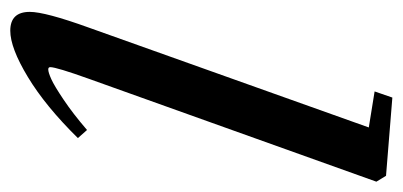

<svg xmlns="http://www.w3.org/2000/svg" viewBox="-223 -542 776 370"><g transform="rotate(90 165.0 -357.0)"><path d="M39.1 11.2Q2.9 11.2 2.9 -26.4Q2.9 -56.2 33.2 -140.1L225.6 -679.7L156.2 -690.9L168 -725.1L318.8 -712.9L330.1 -694.3L131.8 -140.1Q109.4 -77.6 109.4 -65.9Q109.4 -62 113.8 -62Q119.6 -62 132.6 -67.9Q145.5 -73.7 172.1 -91.6Q198.7 -109.4 230.5 -136.7L246.1 -119.1Q184.6 -56.6 128.4 -22.7Q72.3 11.2 39.1 11.2Z"/></g></svg>

Font: Elstob 10pt SemiBold
Style: Italic
Weight: 600
Italic angle: -20°
Designer: Peter S. Baker
Version: Version 1.015